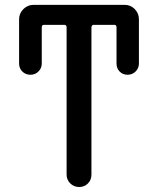

<svg xmlns="http://www.w3.org/2000/svg" viewBox="-20 -750 634 770"><path d="M56.6 -495.1V-672.9Q56.6 -696.3 73.7 -713.4Q90.8 -730.5 114.3 -730.5H480.5Q503.9 -730.5 520.5 -713.4Q537.1 -696.3 537.1 -672.9V-495.1Q537.1 -476.6 523.9 -463.4Q510.7 -450.2 491.7 -450.2Q472.7 -450.2 460 -462.9Q447.3 -475.6 447.3 -495.1V-640.6Q447.3 -649.4 439.5 -650.4H356.4Q347.7 -650.4 346.7 -640.6V-49.8Q346.7 -28.3 332.5 -14.2Q318.4 0 297.4 0Q276.4 0 261.7 -14.6Q247.1 -29.3 247.1 -49.8V-640.6Q247.1 -649.4 239.3 -650.4H156.2Q147.5 -650.4 147.5 -640.6V-495.1Q147.5 -476.6 134.3 -463.4Q121.1 -450.2 102.1 -450.2Q83 -450.2 69.8 -462.9Q56.6 -475.6 56.6 -495.1Z"/></svg>

Font: Rounded Mgen+ 2p medium
Style: Regular
Weight: 500
Designer: [Source Han Sans]
Ryoko NISHIZUKA  (kana & ideographs); Paul D. Hunt (Latin, Greek & Cyrillic); Wenlong ZHANG  (bopomofo
Version: Version 1.059.20150602